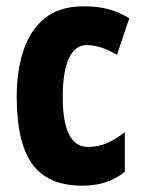

<svg xmlns="http://www.w3.org/2000/svg" viewBox="-20 -579 454 609"><path d="M241 10Q132 10 82.5 -58.5Q33 -127 33 -272Q33 -354 54.5 -419Q76 -484 122.5 -521.5Q169 -559 245 -559Q293 -559 327 -549Q361 -539 390 -521L351 -405Q299 -436 255 -436Q218 -436 198.5 -394Q179 -352 179 -272Q179 -113 259 -113Q291 -113 319 -125Q347 -137 376 -160V-34Q347 -11 314 -0.5Q281 10 241 10Z"/></svg>

Font: Noto Sans Malayalam ExtraCondensed ExtraBold
Style: Regular
Weight: 800
Width: 2
Designer: Jelle Bosma - Monotype Design Team
Foundry: Monotype Imaging Inc.
Version: Version 2.104; ttfautohint (v1.8.4.7-5d5b)